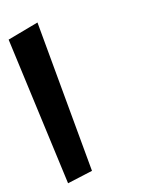

<svg xmlns="http://www.w3.org/2000/svg" viewBox="-182 -674 573 769"><g transform="rotate(-20 105.0 -289.5)"><path d="M79 20 77 -613 -55 -588 -28 34Z"/></g></svg>

Font: Gamestation Warped
Style: Regular
Weight: 400
Designer: Jonas Hecksher
Foundry: Jonas Hecksher, Playtypeª, e-types AS
Version: Version 1.003